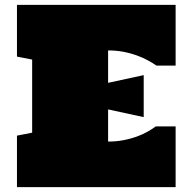

<svg xmlns="http://www.w3.org/2000/svg" viewBox="-20 -770 769 790"><path d="M424.8 -187.5Q458 -187.5 487.3 -193.1Q516.6 -198.7 541.3 -207.5Q565.9 -216.3 585.9 -227.5Q606 -238.8 621.1 -250H702.6V0H49.8V-211.9L112.3 -224.1V-524.9L49.8 -537.1V-750H702.6V-500H624Q608.4 -510.7 587.9 -522Q567.4 -533.2 542.2 -542.2Q517.1 -551.3 487.8 -556.9Q458.5 -562.5 424.8 -562.5V-429.2L571.3 -460.9V-288.1L424.8 -319.8Z"/></svg>

Font: Holtwood One SC
Style: Regular
Weight: 400
Version: Version 1.000